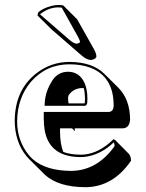

<svg xmlns="http://www.w3.org/2000/svg" viewBox="-20 -696 596 782"><path d="M237.8 -673.8 294.4 -617.2 363.8 -493.7Q372.1 -478 372.6 -467.3Q372.6 -456.1 353.5 -452.1Q350.6 -451.7 348.6 -451.7Q332.5 -452.6 310.5 -471.7L189.5 -576.7L132.8 -632.8L134.8 -644Q149.4 -660.6 188 -671.4Q204.6 -675.8 217.8 -675.8Q229 -675.8 237.8 -673.8ZM441.9 -128.9Q445.8 -127.9 448.7 -126L504.9 -69.3Q513.2 -60.1 513.7 -41.5Q442.4 63 333 66.4Q329.1 66.4 326.7 66.4Q218.8 65.9 163.6 16.6L106.9 -40Q103.5 -43.5 101.1 -45.4Q46.9 -99.6 40.5 -186Q40 -194.8 40 -202.1Q40 -329.6 129.4 -398.4Q189 -443.8 263.2 -443.8Q356.9 -443.4 405.8 -394.5L462.4 -338.4Q509.3 -290.5 509.8 -209.5Q507.8 -174.8 480.5 -173.3H284.2Q285.2 -166.5 285.2 -161.6L273.4 -173.3H224.6V-157.2Q225.1 -108.4 237.8 -77.1Q266.6 -66.4 309.1 -65.9Q368.7 -65.9 425.8 -113.8Q434.6 -121.6 441.9 -128.9ZM321.3 -336.9Q316.9 -337.4 313.5 -337.4Q278.8 -335.9 259.8 -308.6Q254.9 -299.3 259.3 -274.9H324.2Q326.2 -276.9 326.2 -295.9Q325.7 -319.3 321.3 -336.9ZM443.4 -116.2Q387.7 -63 320.8 -56.6Q314 -56.2 309.1 -56.2Q183.6 -56.2 162.6 -162.1Q158.2 -186 158.2 -213.9V-230V-240.2H423.8Q442.4 -241.7 442.9 -266.1Q442.9 -383.3 349.1 -419.9Q312 -434.1 263.2 -434.1Q168 -434.1 106 -362.8Q50.8 -297.9 49.8 -202.1Q49.8 -122.1 98.1 -63.5Q106 -54.2 113.8 -47.4Q167 -0.5 270 0Q376 -1 446.8 -101.1Q446.3 -109.9 443.4 -116.2ZM161.6 -265.1 162.1 -275.4Q164.1 -324.2 194.8 -370.6Q217.3 -403.3 256.8 -403.8Q303.7 -403.8 324.7 -357.4Q335.9 -331.5 335.9 -295.9Q335.9 -275.9 334.5 -272.9Q332.5 -269.5 331.1 -268.1L328.1 -265.1ZM231.4 -665Q224.1 -666 217.8 -666Q180.7 -666 147 -641.1Q145 -639.6 144 -639.2V-636.7L260.7 -535.6Q280.3 -518.6 292 -518.1Q300.3 -518.6 306.2 -524.4Q305.2 -532.2 298.3 -544.9Z"/></svg>

Font: Linux Biolinum Shadow O
Style: Bold
Weight: 700
Designer: Philipp H. Poll
Foundry: Philipp H. Poll
Version: Version 0.9.2